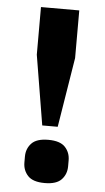

<svg xmlns="http://www.w3.org/2000/svg" viewBox="-52 -732 424 779"><g transform="rotate(5 160.0 -343.0)"><path d="M130 -220 83 -504V-698H239V-504L193 -220ZM160 12Q112 12 91.5 -10Q71 -32 71 -64V-88Q71 -120 91.5 -142Q112 -164 160 -164Q208 -164 228.5 -142Q249 -120 249 -88V-64Q249 -32 228.5 -10Q208 12 160 12Z"/></g></svg>

Font: IBM Plex Arabic
Style: Bold
Weight: 700
Designer: Mike Abbink, Paul van der Laan, Pieter van Rosmalen, Wael Morcos, Khajak Apelian
Foundry: Bold Monday
Version: Version 1.0